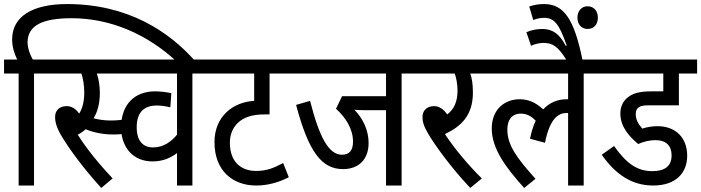

<svg xmlns="http://www.w3.org/2000/svg" viewBox="-20 -916 3462 948"><path d="M72 -553V0H148V-553H232V-622H142C129 -644 117 -675 116 -707C117 -791 190 -826 334 -826C524 -826 705 -748 849 -615H943C814 -761 611 -896 311 -896C141 -896 40 -835 40 -722C40 -682 51 -651 65 -622H0V-553Z M526 -321C497 -321 468 -325 442 -332C460 -360 473 -403 473 -457C473 -493 467 -529 458 -553H568V-622H220V-553H382C390 -529 396 -495 396 -459C396 -414 387 -381 371 -355C354 -379 334 -392 309 -392C269 -392 252 -366 252 -339C252 -312 260 -283 287 -239C325 -177 390 -87 480 12L536 -35C474 -101 408 -180 364 -251C378 -258 391 -267 403 -278C437 -263 488 -252 536 -252C568 -252 595 -254 622 -261L615 -331C586 -324 559 -321 526 -321Z M1015 -553V-622H541V-553H854V-251C825 -216 787 -188 735 -188C691 -188 655 -215 655 -288C655 -360 690 -395 754 -395C778 -395 800 -391 821 -386L826 -456C808 -460 774 -465 746 -465C645 -465 578 -401 578 -287C578 -186 639 -119 733 -119C787 -119 824 -138 854 -160V0H930V-553Z M1431 -553V-622H1002V-553H1235V-418C1130 -412 1039 -341 1039 -214C1039 -74 1128 0 1245 0C1301 0 1356 -15 1406 -41L1378 -111C1331 -86 1297 -72 1244 -72C1177 -72 1115 -110 1115 -212C1115 -260 1136 -295 1162 -316C1191 -340 1233 -351 1284 -351H1311V-553Z M1963 -553H2047V-622H1419V-553H1886V-441H1669L1639 -379C1688 -335 1723 -278 1723 -217C1723 -173 1705 -152 1668 -152C1602 -152 1556 -242 1511 -418L1442 -398C1504 -164 1569 -81 1674 -81C1751 -81 1800 -129 1800 -210C1800 -274 1771 -332 1730 -374C1743 -373 1758 -372 1777 -372H1886V0H1963Z M2359 -35C2293 -100 2223 -183 2177 -254C2257 -292 2315 -346 2315 -459C2315 -500 2310 -531 2302 -553H2385V-622H2034V-553H2225C2233 -533 2239 -499 2239 -469C2239 -416 2223 -377 2188 -351C2170 -377 2149 -392 2123 -392C2083 -392 2066 -365 2066 -339C2066 -317 2071 -295 2094 -256C2126 -201 2208 -87 2302 12Z M2372 -553H2785V-426C2783 -426 2780 -426 2778 -426C2733 -426 2694 -410 2662 -376C2626 -409 2591 -426 2545 -426C2476 -426 2408 -380 2408 -281C2408 -182 2478 -88 2568 12L2624 -33C2534 -134 2485 -197 2485 -277C2485 -323 2507 -355 2552 -355C2582 -355 2605 -341 2625 -320C2613 -295 2604 -265 2597 -231L2671 -211C2695 -335 2740 -358 2777 -358C2780 -358 2782 -358 2785 -358V0H2862V-553H2946V-622H2372Z M2780 -615H2857C2815 -826 2762 -896 2666 -896C2639 -896 2617 -892 2593 -884L2613 -817C2630 -824 2647 -828 2669 -828C2717 -827 2742 -796 2778 -691L2773 -690C2744 -747 2709 -773 2658 -773C2632 -773 2604 -768 2579 -757L2602 -690C2621 -699 2644 -704 2663 -704C2707 -704 2734 -690 2780 -615ZM2831 -829C2831 -796 2851 -773 2881 -773C2913 -773 2932 -796 2932 -829C2932 -861 2913 -885 2881 -885C2851 -885 2831 -861 2831 -829Z M3215 -224C3271 -224 3296 -195 3296 -149C3296 -96 3263 -71 3201 -71C3123 -71 3071 -112 3012 -195L2951 -152C3017 -58 3097 0 3205 0C3318 0 3373 -63 3373 -147C3373 -236 3316 -293 3226 -293C3203 -293 3175 -289 3151 -281C3134 -301 3119 -323 3119 -352C3119 -364 3122 -376 3129 -382C3139 -392 3152 -396 3183 -396H3332V-553H3422V-622H2933V-553H3255V-465H3197C3132 -465 3100 -453 3076 -432C3055 -414 3043 -388 3043 -355C3043 -290 3087 -242 3131 -205C3159 -217 3187 -224 3215 -224Z"/></svg>

Font: Noto Sans Devanagari UI Condensed
Style: Regular
Weight: 400
Width: 3
Designer: Jelle Bosma - Monotype Design Team
Foundry: Monotype Imaging Inc.
Version: Version 2.003